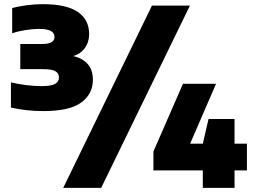

<svg xmlns="http://www.w3.org/2000/svg" viewBox="-20 -835 1217 923"><path d="M189 -301Q105.5 -301 32.5 -318V-439Q67.5 -430.5 106.8 -425.8Q146 -421 179 -421Q226.5 -421 245 -431.8Q263.5 -442.5 263.5 -462.5Q263.5 -482 247.2 -492.2Q231 -502.5 187.5 -502.5H77.5V-623.5H179.5Q216.5 -623.5 229.2 -633Q242 -642.5 242 -657.5Q242 -675.5 225.2 -685.8Q208.5 -696 166 -696Q136.5 -696 100.8 -690.2Q65 -684.5 38.5 -675V-796Q65 -804 106.5 -809.5Q148 -815 185 -815Q300 -815 354.2 -777.5Q408.5 -740 408.5 -671.5Q408.5 -632.5 388 -604.2Q367.5 -576 332 -565.5Q375 -556 400.8 -528Q426.5 -500 426.5 -451.5Q426.5 -382.5 370 -341.8Q313.5 -301 189 -301ZM284 68 710.5 -808H893L466.5 68ZM717.5 -16V-106.5L859.5 -432H1018.5L894 -144.5H955L982.5 -263H1107.5V-144.5H1167V-16H1107.5V68H955V-16Z"/></svg>

Font: Encode Sans SemiExpanded SemiExpanded Black
Style: Regular
Weight: 900
Width: 6
Designer: Multiple Designers
Foundry: Impallari Type
Version: Version 3.000; ttfautohint (v1.8.3) -l 8 -r 50 -G 200 -x 14 